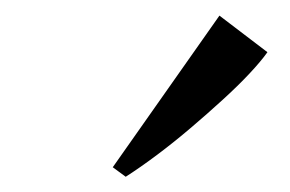

<svg xmlns="http://www.w3.org/2000/svg" viewBox="-20 -842 380 252"><path d="M128 -622.5 268 -821.5 331 -773.5Q322.5 -761.5 307.2 -745.2Q292 -729 272 -710.8Q252 -692.5 230.2 -674Q208.5 -655.5 186.5 -639Q164.5 -622.5 145 -610Z"/></svg>

Font: Merriweather 72pt Light
Style: Italic
Weight: 300
Italic angle: -7.8°
Version: Version 2.101